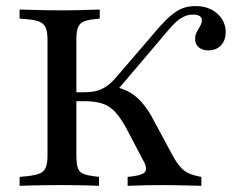

<svg xmlns="http://www.w3.org/2000/svg" viewBox="-20 -602 776 622"><path d="M393.5 0V-29Q436.3 -32.3 448 -43.1Q459.7 -54 444.4 -81.5L392.7 -179.8Q373.4 -216.9 354.8 -237.5Q336.3 -258.1 312.5 -266.1Q288.7 -274.2 253.2 -274.2H201.6V-303.2H253.2Q278.2 -303.2 296 -308.5Q313.7 -313.7 329 -325.4Q344.4 -337.1 360.5 -356.5L469.4 -483.1Q495.2 -514.5 514.5 -533.9Q533.9 -553.2 549.6 -563.7Q565.3 -574.2 580.6 -578.2Q596 -582.3 614.5 -582.3Q641.9 -582.3 663.3 -571.8Q684.7 -561.3 698 -541.9Q711.3 -522.6 711.3 -496Q710.5 -470.2 695.2 -454.4Q679.8 -438.7 654 -438.7Q635.5 -438.7 623.8 -448.8Q612.1 -458.9 612.1 -475Q612.1 -487.9 617.3 -498Q622.6 -508.1 628.2 -517.3Q633.9 -526.6 633.9 -536.3Q633.9 -546 626.2 -550.4Q618.5 -554.8 604.8 -554.8Q593.5 -554.8 583.9 -551.6Q574.2 -548.4 563.3 -541.1Q552.4 -533.9 539.1 -519.8Q525.8 -505.6 507.3 -483.1L352.4 -300.8L348.4 -321.8Q379 -315.3 401.2 -302.4Q423.4 -289.5 442.7 -266.5Q462.1 -243.5 481.5 -205.6L538.7 -99.2Q551.6 -75.8 563.7 -61.7Q575.8 -47.6 591.9 -40.3Q608.1 -33.1 632.3 -29V0Q606.5 -0.8 585.9 -1.2Q565.3 -1.6 548 -2Q530.6 -2.4 512.1 -2.4Q485.5 -2.4 458.5 -2Q431.5 -1.6 393.5 0ZM171 -2.4Q147.6 -2.4 123.8 -2Q100 -1.6 79 -1.2Q58.1 -0.8 43.5 0V-29L70.2 -31.5Q96.8 -34.7 110.1 -40.7Q123.4 -46.8 128.6 -60.1Q133.9 -73.4 133.9 -98.4V-472.6Q133.9 -497.6 128.6 -510.9Q123.4 -524.2 110.1 -530.6Q96.8 -537.1 70.2 -539.5L43.5 -541.9V-571Q58.1 -571 79 -570.2Q100 -569.4 123.8 -569Q147.6 -568.5 171 -568.5H179.8H187.1Q209.7 -568.5 231 -569Q252.4 -569.4 271.4 -570.2Q290.3 -571 303.2 -571V-541.9L283.1 -539.5Q259.7 -537.1 248 -530.6Q236.3 -524.2 231.9 -510.9Q227.4 -497.6 227.4 -472.6V-98.4Q227.4 -60.5 237.5 -48Q247.6 -35.5 281.5 -31.5L300.8 -29V0Q287.9 -0.8 269.4 -1.2Q250.8 -1.6 229.8 -2Q208.9 -2.4 187.1 -2.4H179.8Z"/></svg>

Font: Playfair 5pt SemiExpanded Light Medium
Style: Regular
Weight: 500
Version: Version 2.203